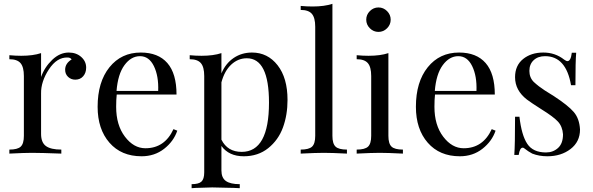

<svg xmlns="http://www.w3.org/2000/svg" viewBox="-20 -804 3103 1005"><path d="M340 -529Q379 -529 405 -506Q431 -483 431 -450Q431 -423 415.5 -405Q400 -387 374 -387Q352 -387 336.5 -401.5Q321 -416 321 -439Q321 -472 355 -493Q348 -503 334 -503Q278 -505 236 -441Q194 -377 195 -315V-103Q195 -58 220.5 -39.5Q246 -21 301 -21V0Q192 -4 147 -4Q110 -4 29 0V-21Q72 -21 88.5 -36.5Q105 -52 105 -93V-406Q105 -453 87.5 -473.5Q70 -494 29 -494V-515Q61 -512 91 -512Q153 -512 195 -526V-401Q213 -452 253 -490.5Q293 -529 340 -529Z M721 14Q615 14 553 -57Q491 -128 491 -245Q491 -375 553 -452Q615 -529 717 -529Q808 -529 856 -474Q904 -419 904 -309H591Q588 -283 588 -245Q588 -149 634 -88.5Q680 -28 741 -28Q842 -28 888 -128L908 -120Q889 -64 839 -25Q789 14 721 14ZM590 -328H808Q811 -406 785.5 -458Q760 -510 713 -510Q666 -510 631.5 -463Q597 -416 590 -328Z M1299 -529Q1381 -529 1433 -462.5Q1485 -396 1485 -281Q1485 -202 1461 -136.5Q1437 -71 1384 -28.5Q1331 14 1256 14Q1178 14 1139 -40V88Q1139 127 1162.5 143.5Q1186 160 1235 160V181Q1231 181 1223.5 180.5Q1216 180 1202.5 179.5Q1189 179 1178 179Q1120 177 1091 177Q1071 177 1025 179Q1016 179 1006 179.5Q996 180 991 180.5Q986 181 983 181V160Q1020 160 1034.5 146.5Q1049 133 1049 98V-406Q1049 -453 1031.5 -473.5Q1014 -494 973 -494V-515Q1004 -512 1035 -512Q1097 -512 1139 -526V-420Q1161 -472 1203 -500.5Q1245 -529 1299 -529ZM1245 -9Q1388 -9 1388 -267Q1388 -499 1272 -499Q1226 -499 1190.5 -466Q1155 -433 1139 -373V-73Q1171 -9 1245 -9Z M1796 -21V0Q1715 -4 1675 -4Q1635 -4 1554 0V-21Q1597 -21 1613.5 -36.5Q1630 -52 1630 -93V-664Q1630 -711 1612.5 -731.5Q1595 -752 1554 -752V-773Q1585 -770 1616 -770Q1678 -770 1720 -784V-93Q1720 -52 1736.5 -36.5Q1753 -21 1796 -21Z M2006 -746Q2025 -727 2025 -701Q2025 -675 2006 -656Q1987 -637 1961 -637Q1935 -637 1916 -656Q1897 -675 1897 -701Q1897 -727 1916 -746Q1935 -765 1961 -765Q1987 -765 2006 -746ZM2089 -21V0Q2008 -4 1968 -4Q1928 -4 1847 0V-21Q1890 -21 1906.5 -36.5Q1923 -52 1923 -93V-406Q1923 -453 1905.5 -473.5Q1888 -494 1847 -494V-515Q1879 -512 1909 -512Q1971 -512 2013 -526V-93Q2013 -52 2029.5 -36.5Q2046 -21 2089 -21Z M2387 14Q2281 14 2219 -57Q2157 -128 2157 -245Q2157 -375 2219 -452Q2281 -529 2383 -529Q2474 -529 2522 -474Q2570 -419 2570 -309H2257Q2254 -283 2254 -245Q2254 -149 2300 -88.5Q2346 -28 2407 -28Q2508 -28 2554 -128L2574 -120Q2555 -64 2505 -25Q2455 14 2387 14ZM2256 -328H2474Q2477 -406 2451.5 -458Q2426 -510 2379 -510Q2332 -510 2297.5 -463Q2263 -416 2256 -328Z M2838 -6Q2875 -6 2901 -29.5Q2927 -53 2927 -101Q2924 -142 2900.5 -167.5Q2877 -193 2814 -232Q2759 -267 2738 -283Q2676 -331 2676 -400Q2676 -461 2718 -495Q2760 -529 2824 -529Q2886 -529 2933 -492Q2944 -484 2950 -484Q2968 -484 2973 -528H2996Q2992 -484 2992 -358H2969Q2943 -510 2833 -510Q2796 -510 2773.5 -489Q2751 -468 2751 -433Q2751 -398 2774 -375Q2800 -351 2831 -331L2879 -301Q2954 -252 2983.5 -217.5Q3013 -183 3016 -126Q3016 -62 2966.5 -24Q2917 14 2845 14Q2802 14 2766 0Q2745 -11 2725 -27Q2721 -31 2716 -31Q2701 -31 2695 7H2672Q2676 -44 2676 -193H2699Q2710 -96 2740 -51Q2770 -6 2838 -6Z"/></svg>

Font: Playfair Display
Style: Regular
Weight: 400
Designer: Claus Eggers S?rensen
Foundry: Claus Eggers S?rensen
Version: Version 1.003